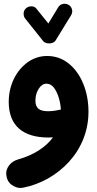

<svg xmlns="http://www.w3.org/2000/svg" viewBox="-20 -666 503 998"><path d="M336.9 -640.6C330.6 -644.5 324.2 -646.5 316.9 -646.5C311 -646.5 293.9 -646 282.7 -628.4L231.4 -543.9L171.4 -618.2C159.2 -635.3 144.5 -632.8 141.1 -632.8C131.8 -632.8 124 -629.9 117.2 -624.5C101.1 -611.3 103 -596.7 103 -593.3C103 -584.5 105.5 -576.7 110.8 -569.8L204.6 -452.1C212.9 -441.9 227.5 -440.4 235.4 -440.4C245.1 -440.4 260.7 -442.9 268.6 -455.1L349.6 -586.9C353.5 -593.3 355.5 -599.6 355.5 -606.4C355.5 -612.8 354.5 -629.4 336.9 -640.6ZM225.1 -375C188.5 -375 155.3 -364.3 125 -343.3C64.5 -300.3 25.4 -224.6 25.4 -136.2C25.4 -12.7 99.6 48.8 231.9 48.8C239.3 48.8 247.1 48.3 255.4 47.9C218.3 98.6 156.7 139.6 72.8 163.1C34.2 174.3 12.2 206.5 12.2 235.4C12.2 240.2 12.7 245.1 13.7 250C17.1 270 26.4 285.2 41.5 295.4C56.6 305.7 71.3 311 85.4 311C90.3 311 95.2 310.5 100.1 309.6C189.9 292 274.4 245.1 337.9 175.8C401.4 106.4 439.9 16.6 439.9 -85C439.9 -138.2 430.7 -187 412.6 -231C394.5 -274.9 369.1 -310.1 336.9 -335.9C304.7 -361.8 267.6 -375 225.1 -375ZM164.1 -142.6C164.1 -166.5 169.9 -187 181.2 -204.6C192.4 -222.2 205.6 -231 221.7 -231C236.3 -231 249 -224.1 259.8 -210.9C280.8 -183.6 293.9 -139.2 296.4 -96.7C277.3 -92.3 255.4 -87.9 230.5 -87.9C187 -87.9 164.1 -101.6 164.1 -142.6Z"/></svg>

Font: Mikhak ExtraBold
Style: Regular
Weight: 800
Designer: Amin Abedi
Version: Version 3.2